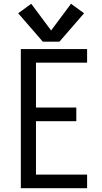

<svg xmlns="http://www.w3.org/2000/svg" viewBox="-20 -994 540 1014"><path d="M90 0H440V-72H170V-354H383V-426H170V-663H440V-735H90ZM206 -774H294L424 -924L355 -974L250 -833L145 -974L76 -924Z"/></svg>

Font: Iosevka SS09
Style: Regular
Weight: 400
Monospace: yes
Designer: Belleve Invis
Foundry: Belleve Invis
Version: Version 5.2.1; ttfautohint (v1.8.3)